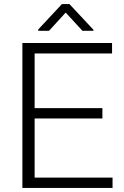

<svg xmlns="http://www.w3.org/2000/svg" viewBox="-20 -922 609 942"><path d="M89.8 0ZM482.4 -340.8H149.9V-50.8H532.2V0H89.8V-710.9H529.8V-659.7H149.9V-391.6H482.4ZM438.5 -775.9V-771H384.3L302.2 -860.4L220.7 -771H167.5V-777.3L283.7 -901.9H320.8Z"/></svg>

Font: Roboto Light
Style: Regular
Weight: 300
Designer: Google
Version: Version 2.134; 2016; ttfautohint (v1.6)